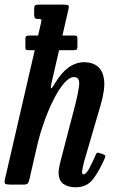

<svg xmlns="http://www.w3.org/2000/svg" viewBox="-22 -800 492 832"><path d="M431.5 -113Q407 -57 380.5 -22.8Q354 11.5 305.5 11.5Q273 11.5 252.5 -3.2Q232 -18 232 -53Q232 -61 234.2 -73.8Q236.5 -86.5 239 -96.5L299 -327Q315.5 -388.5 320.5 -427.2Q325.5 -466 299 -466Q278 -466 254.8 -438.5Q231.5 -411 209.2 -366.5Q187 -322 168.5 -269.5Q150 -217 138.5 -167L106 -25.5Q103.5 -12.5 99.2 -6.2Q95 0 79 0H26.5Q4.5 0 0.2 -4Q-4 -8 0 -26L128.5 -582.5H103.5Q92.5 -582.5 90.2 -585Q88 -587.5 88 -597.5V-632Q88 -640.5 91.5 -643.2Q95 -646 105 -646H143L155.5 -700Q159 -713 156.5 -715.5Q154 -718 147.5 -718H143.5Q131 -718 128.5 -722.2Q126 -726.5 126 -739.5V-759Q126 -772.5 129.5 -776.2Q133 -780 146.5 -780H251.5Q271 -780 274.5 -776.2Q278 -772.5 274 -757L248.5 -646H297.5Q308 -646 310.8 -643.5Q313.5 -641 313.5 -632V-599Q313.5 -590 311 -586.2Q308.5 -582.5 296.5 -582.5H234L201.5 -441.5Q190.5 -394.5 216.5 -439.5Q270.5 -530.5 343.5 -530.5Q377.5 -530.5 400.8 -512.5Q424 -494.5 429 -453Q434 -411.5 413 -341L342.5 -100Q340.5 -93 337 -76.2Q333.5 -59.5 333.5 -56Q333.5 -44.5 339.5 -44.5Q350.5 -44.5 363.2 -67.5Q376 -90.5 392 -127.5Q395 -135 398 -137.5Q401 -140 409 -137L426 -131Q433 -128.5 434 -125Q435 -121.5 431.5 -113Z"/></svg>

Font: Besley* Condensed Medium
Style: Italic
Weight: 500
Width: 3
Italic angle: -13°
Designer: Owen Earl
Foundry: indestructible type*
Version: Version 3.000; ttfautohint (v1.8.3)